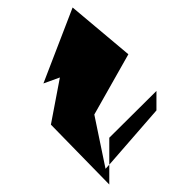

<svg xmlns="http://www.w3.org/2000/svg" viewBox="-20 -795 455 513"><path d="M96 -572 140 -588 116 -462 272 -302V-355L262 -344L232 -489L323 -650L174 -775ZM272 -355 398 -500V-552L272 -427Z"/></svg>

Font: bitstorm
Style: maxext
Weight: 400
Version: Version 0.2